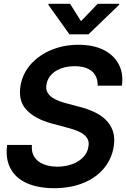

<svg xmlns="http://www.w3.org/2000/svg" viewBox="-20 -971 658 1002"><path d="M262.7 11.2Q177.7 10.7 119.6 -15.4Q61.5 -41.5 34.7 -92Q7.8 -142.6 17.1 -214.8H146.5Q143.1 -176.8 159.4 -151.6Q175.8 -126.5 207 -114Q238.3 -101.6 279.3 -101.1Q322.8 -101.6 357.4 -114.5Q392.1 -127.4 414.6 -150.9Q437 -174.3 441.4 -205.6Q446.8 -233.4 433.3 -252.2Q419.9 -271 392.6 -283.7Q365.2 -296.4 327.6 -305.7L248 -327.1Q162.6 -350.6 118.4 -397.5Q74.2 -444.3 86.9 -522.9Q97.7 -587.4 140.6 -635.5Q183.6 -683.6 248.3 -710.4Q313 -737.3 389.6 -737.3Q467.3 -737.3 520.8 -710.4Q574.2 -683.6 599.6 -635.5Q625 -587.4 616.2 -523.9H489.7Q490.7 -572.8 459.5 -599.1Q428.2 -625.5 369.6 -625.5Q328.6 -625.5 297.1 -613.3Q265.6 -601.1 246.3 -579.8Q227.1 -558.6 222.7 -530.8Q218.3 -507.8 226.3 -491.5Q234.4 -475.1 250.5 -463.6Q266.6 -452.1 287.4 -444.1Q308.1 -436 330.1 -430.7L394.5 -413.6Q434.1 -403.8 469.5 -387.7Q504.9 -371.6 531 -346.7Q557.1 -321.8 569.1 -286.6Q581.1 -251.5 573.2 -204.1Q562.5 -140.6 522 -92Q481.4 -43.5 415.5 -16.4Q349.6 10.7 262.7 11.2ZM345.7 -951.2 402.8 -860.4 489.7 -951.2H602.5L601.6 -945.8L441.9 -792H342.3L232.4 -945.8L233.4 -951.2Z"/></svg>

Font: Inter Tight SemiBold
Style: Italic
Weight: 600
Italic angle: -9.39999°
Designer: Rasmus Andersson
Foundry: rsms
Version: Version 3.004